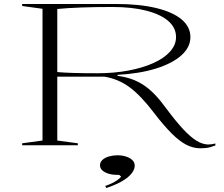

<svg xmlns="http://www.w3.org/2000/svg" viewBox="-20 -728 1122 962"><path d="M983 15Q949 15 915 -2Q881 -19 841.5 -58Q802 -97 752 -162Q686 -249 629 -291Q572 -333 502 -344H267V-24L370 -10V0H91V-10L193 -24V-684L91 -698V-708H562Q678 -708 761.5 -688Q845 -668 889.5 -631Q934 -594 934 -542Q934 -491 888.5 -450.5Q843 -410 761 -384.5Q679 -359 569 -353V-348Q607 -343 638.5 -332Q670 -321 699 -302Q728 -283 755.5 -254.5Q783 -226 812 -186Q861 -120 898 -80.5Q935 -41 964.5 -23Q994 -5 1022 -4Q1040 -4 1059 -9V1Q1046 6 1033 9.5Q1020 13 1007 14Q994 15 983 15ZM468 -361Q552 -361 623.5 -374.5Q695 -388 748.5 -412Q802 -436 832 -469.5Q862 -503 862 -542Q862 -589 823.5 -622.5Q785 -656 713.5 -674.5Q642 -693 543 -693Q457 -693 388 -690.5Q319 -688 267 -683V-367Q297 -364 347.5 -362.5Q398 -361 468 -361ZM513 214 507 204Q524 198 539 191Q554 184 567 175Q580 166 587 157L577 148H566Q541 148 521.5 141.5Q502 135 491.5 124.5Q481 114 481 100Q481 84 494 72.5Q507 61 527 55.5Q547 50 569 50Q591 50 610.5 56Q630 62 642.5 73.5Q655 85 655 102Q655 118 644 134.5Q633 151 613.5 165.5Q594 180 568.5 192Q543 204 513 214Z"/></svg>

Font: Kalnia Expanded ExtraLight
Style: Regular
Weight: 250
Width: 7
Designer: Frida Medrano
Foundry: Frida Medrano
Version: Version 1.105